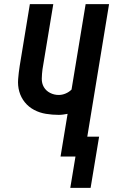

<svg xmlns="http://www.w3.org/2000/svg" viewBox="-20 -755 546 926"><path d="M319 151 344 0H272L306 -206Q295 -204 284.5 -202.5Q274 -201 263 -201Q232 -201 201.5 -206Q171 -211 144.5 -225Q118 -239 99.5 -262Q81 -285 73 -313.5Q65 -342 67.5 -373.5Q70 -405 75 -437L124 -735H237L185 -421Q182 -399 181.5 -376Q181 -353 191.5 -335Q202 -317 221.5 -307Q241 -297 263 -297Q280 -297 296.5 -304Q313 -311 325 -323L393 -735H506L401 -96H458L417 151Z"/></svg>

Font: Iosevka Oblique
Style: Bold
Weight: 700
Italic angle: -9°
Monospace: yes
Designer: Belleve Invis
Foundry: Belleve Invis
Version: Version 32.5.0; ttfautohint (v1.8.4)